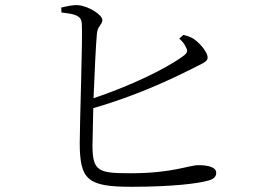

<svg xmlns="http://www.w3.org/2000/svg" viewBox="-20 -737 1040 737"><path d="M668 -589C678 -580 688 -569 693 -557C702 -541 700 -534 682 -521C617 -473 480 -407 339 -360C343 -459 348 -566 352 -608C355 -639 373 -642 373 -660C373 -681 318 -714 281 -717C261 -719 238 -713 215 -708L216 -689C270 -683 291 -677 294 -648C298 -599 286 -264 286 -187C287 -48 314 -20 484 -20C645 -20 742 -33 780 -44C798 -49 810 -57 810 -74C810 -94 782 -103 742 -103C704 -103 643 -72 482 -72C359 -72 335 -78 335 -179L338 -322C504 -369 645 -437 713 -471C750 -491 777 -498 777 -516C777 -537 747 -572 723 -588C712 -595 700 -599 684 -603Z"/></svg>

Font: Noto Serif KR Light
Style: Regular
Weight: 300
Designer: Ryoko NISHIZUKA 西塚涼子 (kana & ideographs); Frank Grießhammer (Latin, Greek & Cyrillic); Wenlong ZHANG 张文龙 (bopomofo); San
Foundry: Adobe
Version: Version 2.001;hotconv 1.1.0;makeotfexe 2.6.0